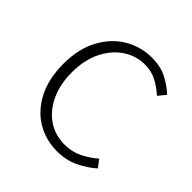

<svg xmlns="http://www.w3.org/2000/svg" viewBox="-152 -665 800 800"><g transform="rotate(45 248.0 -265.0)"><path d="M297 13Q229 13 175 -19.5Q121 -52 89 -114Q57 -176 57 -264Q57 -353 91 -415.5Q125 -478 180 -510.5Q235 -543 299 -543Q353 -543 390.5 -523Q428 -503 454 -478L427 -445Q401 -469 370 -485.5Q339 -502 300 -502Q246 -502 202 -471.5Q158 -441 132.5 -388Q107 -335 107 -264Q107 -194 131.5 -141Q156 -88 199 -58.5Q242 -29 300 -29Q342 -29 378 -47Q414 -65 442 -90L467 -57Q433 -27 390.5 -7Q348 13 297 13Z"/></g></svg>

Font: Noto Sans SC ExtraLight
Style: Regular
Weight: 250
Designer: Ryoko NISHIZUKA 西塚涼子 (kana, bopomofo & ideographs); Paul D. Hunt (Latin, Greek & Cyrillic); Sandoll Communications 산돌커뮤니
Foundry: Adobe
Version: Version 2.004-H2;hotconv 1.0.118;makeotfexe 2.5.65603